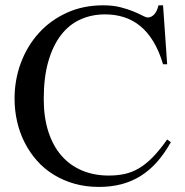

<svg xmlns="http://www.w3.org/2000/svg" viewBox="-20 -698 708 733"><path d="M632.3 -155.3Q607.9 -111.8 579.6 -79.8Q551.3 -47.9 517.6 -26.6Q483.9 -5.4 444.3 5.1Q404.8 15.6 357.9 15.6Q307.1 15.6 263.7 3.2Q220.2 -9.3 184.3 -31.5Q148.4 -53.7 120.8 -85Q93.3 -116.2 74.2 -153.6Q55.2 -190.9 45.4 -233.6Q35.6 -276.4 35.6 -321.3Q35.6 -393.6 59.8 -458.3Q84 -522.9 128.2 -571.8Q172.4 -620.6 234.9 -649.2Q297.4 -677.7 373.5 -677.7Q411.1 -677.7 439.7 -670.4Q468.3 -663.1 489 -654.5Q509.8 -646 523.4 -638.7Q537.1 -631.3 544.4 -631.3Q557.6 -631.3 568.6 -642.8Q579.6 -654.3 585 -677.7H602.5L618.2 -452.6H602.5Q587.4 -503.4 565.4 -539.6Q543.5 -575.7 515.4 -598.6Q487.3 -621.6 453.6 -632.3Q419.9 -643.1 381.3 -643.1Q330.1 -643.1 287.1 -623.8Q244.1 -604.5 213.1 -564.5Q182.1 -524.4 164.6 -463.9Q147 -403.3 147 -320.3Q147 -249.5 164.8 -194.8Q182.6 -140.1 215.3 -103Q248 -65.9 293.7 -46.9Q339.4 -27.8 395.5 -27.8Q428.2 -27.8 456.1 -33.9Q483.9 -40 510.3 -55.4Q536.6 -70.8 562.7 -97.4Q588.9 -124 618.2 -165.5Z"/></svg>

Font: Doulos SIL Viet
Style: Regular
Weight: 400
Designer: Walt Agee, Victor Gaultney, Peter Martin, Debbi Hosken, Becca Hirsbrunner
Foundry: SIL International
Version: Version 5.000